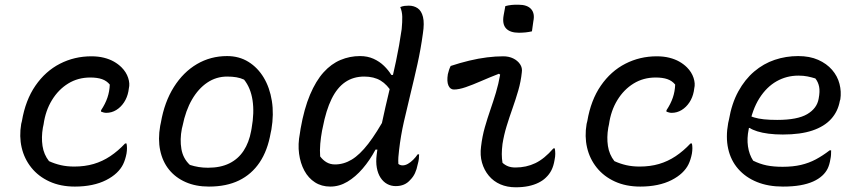

<svg xmlns="http://www.w3.org/2000/svg" viewBox="-20 -781 3640 815"><path d="M368 -542Q397 -542 421 -536Q445 -530 463.5 -519.5Q482 -509 496 -495Q516 -475 524 -450.5Q532 -426 527 -406L525 -393Q520 -367 506.5 -346.5Q493 -326 473.5 -314Q454 -302 431 -302Q426 -302 420 -303.5Q414 -305 409 -307V-313Q427 -340 436 -366.5Q445 -393 446 -422Q433 -438 413 -445Q393 -452 363 -452Q311 -452 269.5 -426.5Q228 -401 200.5 -356Q173 -311 165 -253L162 -239Q155 -198 160.5 -161.5Q166 -125 188 -97Q212 -86 238 -80Q264 -74 295 -74Q340 -74 377.5 -85Q415 -96 448 -118Q481 -140 511 -172H517Q519 -163 519 -152Q519 -141 517 -129Q512 -103 502.5 -83.5Q493 -64 475 -47Q457 -30 430.5 -16.5Q404 -3 370.5 4Q337 11 298 11Q237 11 190 -10.5Q143 -32 113 -69.5Q83 -107 72 -154.5Q61 -202 70 -255L73 -267Q88 -356 130.5 -417.5Q173 -479 234.5 -510.5Q296 -542 368 -542Z M944 -543Q995 -543 1034.5 -518.5Q1074 -494 1099.5 -451.5Q1125 -409 1134 -352.5Q1143 -296 1132 -231L1129 -217Q1116 -142 1082 -91.5Q1048 -41 994.5 -15Q941 11 867 11Q811 11 768 -8Q725 -27 697.5 -61Q670 -95 660 -142.5Q650 -190 660 -247L663 -261Q678 -348 718 -411.5Q758 -475 816 -509Q874 -543 944 -543ZM944 -456Q898 -456 860 -430.5Q822 -405 795 -358.5Q768 -312 755 -247L752 -235Q743 -189 750 -148.5Q757 -108 786 -81Q805 -75 823.5 -72Q842 -69 863 -69Q916 -69 953.5 -87.5Q991 -106 1014 -141Q1037 -176 1046 -225L1048 -236Q1060 -303 1052 -355.5Q1044 -408 1016 -443Q1001 -450 983.5 -453Q966 -456 944 -456Z M1508 -543Q1540 -543 1565.5 -531.5Q1591 -520 1610 -501.5Q1629 -483 1641 -463H1668L1646 -385Q1624 -422 1595.5 -439Q1567 -456 1526 -456Q1480 -456 1445.5 -432.5Q1411 -409 1387.5 -361Q1364 -313 1350 -240L1347 -226Q1342 -199 1339.5 -171Q1337 -143 1339 -117Q1351 -101 1366.5 -92Q1382 -83 1402 -83Q1439 -83 1473 -103.5Q1507 -124 1543 -170.5Q1579 -217 1621 -294L1600 -146H1574Q1550 -101 1519.5 -65.5Q1489 -30 1454.5 -9.5Q1420 11 1382 11Q1345 11 1317 -7Q1289 -25 1272 -56.5Q1255 -88 1249.5 -128.5Q1244 -169 1253 -215L1256 -235Q1271 -320 1296 -379Q1321 -438 1353.5 -474Q1386 -510 1425.5 -526.5Q1465 -543 1508 -543ZM1679 -751Q1689 -755 1697.5 -756Q1706 -757 1715 -757Q1737 -757 1753 -746Q1769 -735 1775.5 -709Q1782 -683 1775 -638Q1766 -572 1752 -509Q1738 -446 1723 -385Q1708 -324 1694.5 -264.5Q1681 -205 1674 -144Q1672 -128 1671 -114Q1670 -100 1671 -85Q1675 -82 1679.5 -80.5Q1684 -79 1689 -79Q1700 -79 1711.5 -85.5Q1723 -92 1734 -103Q1745 -114 1753 -126H1759Q1759 -117 1758 -107Q1757 -97 1753 -83Q1749 -62 1741.5 -46Q1734 -30 1722 -18Q1710 -4 1694.5 2.5Q1679 9 1660 9Q1640 9 1623.5 0Q1607 -9 1595.5 -26.5Q1584 -44 1579.5 -69Q1575 -94 1579 -125Q1588 -197 1602 -262.5Q1616 -328 1631.5 -392Q1647 -456 1661 -521.5Q1675 -587 1685 -657Q1688 -688 1687.5 -710Q1687 -732 1679 -751Z M1893 -501Q1932 -514 1971.5 -523.5Q2011 -533 2047.5 -537.5Q2084 -542 2116 -542Q2140 -542 2158.5 -533Q2177 -524 2187.5 -508.5Q2198 -493 2195 -474Q2191 -435 2180 -397Q2169 -359 2155.5 -321Q2142 -283 2130.5 -245.5Q2119 -208 2113 -170Q2110 -146 2110 -127Q2110 -108 2113 -90Q2124 -80 2137 -75Q2150 -70 2168 -70Q2214 -70 2252.5 -88.5Q2291 -107 2329 -151H2335Q2337 -140 2337 -128Q2337 -116 2334 -102Q2330 -77 2321 -59Q2312 -41 2297 -27Q2285 -15 2266 -5.5Q2247 4 2223 9Q2199 14 2169 14Q2133 14 2104 1.5Q2075 -11 2055 -35Q2035 -59 2026 -90.5Q2017 -122 2022 -159Q2027 -202 2038 -240.5Q2049 -279 2061.5 -315Q2074 -351 2085 -387.5Q2096 -424 2103 -464L2098 -468Q2057 -452 2021.5 -436.5Q1986 -421 1957 -411Q1928 -401 1907 -401Q1891 -401 1883.5 -418Q1876 -435 1881 -466Q1883 -475 1886 -484Q1889 -493 1893 -501ZM2125 -755Q2131 -757 2137.5 -758Q2144 -759 2151.5 -760Q2159 -761 2166.5 -761Q2174 -761 2181 -761Q2218 -761 2234.5 -742.5Q2251 -724 2244 -691L2238 -648Q2232 -647 2225.5 -645.5Q2219 -644 2211.5 -643.5Q2204 -643 2197.5 -642.5Q2191 -642 2183 -642Q2145 -642 2128 -660.5Q2111 -679 2118 -717Z M2768 -542Q2797 -542 2821 -536Q2845 -530 2863.5 -519.5Q2882 -509 2896 -495Q2916 -475 2924 -450.5Q2932 -426 2927 -406L2925 -393Q2920 -367 2906.5 -346.5Q2893 -326 2873.5 -314Q2854 -302 2831 -302Q2826 -302 2820 -303.5Q2814 -305 2809 -307V-313Q2827 -340 2836 -366.5Q2845 -393 2846 -422Q2833 -438 2813 -445Q2793 -452 2763 -452Q2711 -452 2669.5 -426.5Q2628 -401 2600.5 -356Q2573 -311 2565 -253L2562 -239Q2555 -198 2560.5 -161.5Q2566 -125 2588 -97Q2612 -86 2638 -80Q2664 -74 2695 -74Q2740 -74 2777.5 -85Q2815 -96 2848 -118Q2881 -140 2911 -172H2917Q2919 -163 2919 -152Q2919 -141 2917 -129Q2912 -103 2902.5 -83.5Q2893 -64 2875 -47Q2857 -30 2830.5 -16.5Q2804 -3 2770.5 4Q2737 11 2698 11Q2637 11 2590 -10.5Q2543 -32 2513 -69.5Q2483 -107 2472 -154.5Q2461 -202 2470 -255L2473 -267Q2488 -356 2530.5 -417.5Q2573 -479 2634.5 -510.5Q2696 -542 2768 -542Z M3368 -543Q3417 -543 3453 -527Q3489 -511 3512 -484.5Q3535 -458 3543.5 -425Q3552 -392 3547 -359L3545 -353Q3537 -308 3508 -276Q3479 -244 3428.5 -227Q3378 -210 3303 -210Q3270 -210 3242.5 -213.5Q3215 -217 3194.5 -223.5Q3174 -230 3162 -238L3133 -234L3147 -296Q3163 -288 3181 -282.5Q3199 -277 3223 -274.5Q3247 -272 3279 -272Q3365 -272 3406.5 -296.5Q3448 -321 3455 -362Q3461 -393 3457 -413Q3453 -433 3441 -448Q3425 -453 3408 -456.5Q3391 -460 3369 -460Q3319 -460 3276.5 -436Q3234 -412 3203.5 -364Q3173 -316 3160 -244L3158 -232Q3150 -194 3155 -159.5Q3160 -125 3177 -99Q3205 -85 3234 -79Q3263 -73 3302 -73Q3346 -73 3380 -81Q3414 -89 3443 -104.5Q3472 -120 3502 -143H3508Q3508 -133 3507.5 -124Q3507 -115 3505 -106Q3501 -81 3493 -65Q3485 -49 3471 -36Q3455 -21 3431.5 -10.5Q3408 0 3376.5 5.5Q3345 11 3303 11Q3241 11 3193 -8.5Q3145 -28 3113.5 -64Q3082 -100 3071 -149.5Q3060 -199 3071 -259L3074 -272Q3086 -342 3114 -393Q3142 -444 3181.5 -477.5Q3221 -511 3268.5 -527Q3316 -543 3368 -543Z"/></svg>

Font: Rec Mono Duotone
Style: Italic
Weight: 400
Italic angle: -10°
Monospace: yes
Version: Version 1.085; ttfautohint (v1.8.4.7-5d5b)